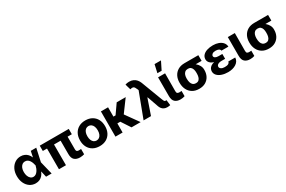

<svg xmlns="http://www.w3.org/2000/svg" viewBox="139 -2106 5140 3446"><g transform="rotate(-30 2708.5 -383.0)"><path d="M257.2 11.7Q189.6 11 137.1 -25Q84.6 -60.9 54.9 -124.2Q25.2 -187.4 25.2 -269.5Q25.2 -351.8 56.3 -413.9Q87.4 -476 140.6 -510.9Q193.8 -545.9 259.6 -545.9Q303.4 -545.9 338.9 -530.3Q374.4 -514.7 400.7 -486.5Q427 -458.3 442.2 -419.5H487.3L524 -270.5L590.2 0H475L413.3 -270.5Q407.7 -297.3 398.1 -324.8Q388.6 -352.2 373.2 -375.5Q357.9 -398.7 336.1 -412.9Q314.3 -427.1 284.2 -427.1Q248.5 -427.1 223 -407.1Q197.6 -387.1 184 -351.9Q170.4 -316.7 170.3 -270.9Q170.4 -224.3 184.1 -188Q197.8 -151.8 222.5 -131.1Q247.2 -110.4 279.5 -110.4Q307.7 -110.4 330 -125.2Q352.2 -140.1 368.9 -164Q385.6 -187.9 396.8 -215.5Q408 -243.1 413.3 -268.6L469.5 -539.1H583L524 -268.6L487.3 -122.3H443.8Q429.3 -84.6 404.2 -54.1Q379 -23.5 342.6 -5.9Q306.2 11.7 257.2 11.7Z M1256.6 -539.1V-429.1H655.3V-539.1ZM887.5 -539.1V0H742.4V-539.1ZM1024.4 -539.1H1168.9V-168.9Q1168.9 -147.4 1175 -135.7Q1181.2 -124 1194 -119.3Q1206.8 -114.6 1226 -114.6Q1238.1 -114.6 1248.9 -115.6Q1259.7 -116.6 1268 -117.4V-7.4Q1249 -1.9 1226.7 2.2Q1204.4 6.2 1178.7 6.2Q1107.7 6.2 1066 -30.4Q1024.2 -67.1 1024.4 -151.4Z M1587.4 7.8Q1508.8 7.8 1450.4 -25Q1392 -57.7 1360 -117.4Q1328 -177.1 1328 -257.4Q1328 -338.2 1360 -397.8Q1392 -457.4 1450.4 -490.4Q1508.8 -523.4 1587.4 -523.4Q1666.5 -523.4 1724.7 -490.4Q1782.8 -457.4 1814.8 -397.8Q1846.8 -338.2 1846.8 -257.4Q1846.8 -177.1 1814.9 -117.4Q1783 -57.7 1724.8 -25Q1666.5 7.8 1587.4 7.8ZM1587.4 -108.4Q1619.3 -108.4 1643.7 -126.3Q1668.1 -144.1 1681.6 -177.6Q1695.2 -211.1 1695.2 -257.4Q1695.2 -304.1 1681.6 -337.6Q1668.1 -371.2 1643.8 -389.4Q1619.5 -407.6 1587.4 -407.6Q1555 -407.6 1530.8 -389.6Q1506.5 -371.5 1493.1 -337.9Q1479.6 -304.4 1479.6 -257.4Q1479.8 -211.1 1493.3 -177.6Q1506.7 -144.1 1531 -126.3Q1555.2 -108.4 1587.4 -108.4Z M2061.4 -522.5V0H1913.2V-522.5ZM2427.1 -522.5 2180.8 -188.5H2036.2L2018.1 -329.5H2105.6L2240.5 -522.5ZM2246.2 0 2103.6 -216.8 2231.2 -285 2435.1 0Z M2987.7 9Q2947.6 8.8 2919.7 -4.8Q2891.8 -18.4 2874.6 -40.7Q2857.4 -63 2848.2 -88.1L2756.8 -348.8L2698 -495.9L2681.4 -537.3Q2669.2 -566.2 2657.7 -584.6Q2646.2 -602.9 2626.3 -608.1Q2606.4 -613.3 2569.3 -602.3L2535.9 -718Q2552.4 -724.3 2572 -728.2Q2591.5 -732 2615.8 -731.8Q2665.3 -732 2702 -714.9Q2738.7 -697.9 2763.8 -668.3Q2788.9 -638.7 2803.9 -600.4L2968.9 -164.5Q2979.2 -135.5 2988.5 -121.5Q2997.8 -107.5 3019.1 -107.6Q3022.3 -107.5 3024.7 -108Q3027.1 -108.4 3034 -109L3047.3 1.2Q3037.5 4 3020.7 6.5Q3003.9 9 2987.7 9ZM2496.1 0 2709.6 -566 2803.5 -320.9H2760.2L2649.8 0Z M3107.5 -539.1H3252.6L3250.9 -168.9Q3250.8 -136.7 3265.3 -125.7Q3279.8 -114.6 3307.7 -114.6Q3321 -114.6 3331.2 -115.6Q3341.5 -116.6 3350.5 -117.4V-8.2Q3331.2 -1.6 3308.5 2.3Q3285.8 6.2 3261.4 6.2Q3190.3 6.2 3148.8 -30.4Q3107.3 -67.1 3107.5 -151.4ZM3134.3 -609.6 3171.8 -776.6H3305L3222 -609.6Z M3392.9 -255.9V-266.6Q3393 -339.5 3422.5 -397.3Q3452 -455.2 3508.7 -488.8Q3565.4 -522.5 3647.4 -522.5Q3658.5 -516 3668.8 -500.1Q3679.2 -484.2 3696 -467.5Q3712.9 -450.9 3742.9 -441.2Q3781.2 -428.6 3815.9 -399.9Q3850.5 -371.1 3872.3 -331.4Q3894.1 -291.7 3894 -246.1V-236.3Q3894.1 -167 3865.3 -111.3Q3836.4 -55.6 3781.6 -22.9Q3726.9 9.8 3648.3 9.8Q3566.5 9.8 3509.5 -25.1Q3452.4 -60 3422.7 -120.2Q3393 -180.4 3392.9 -255.9ZM3541.1 -266.6V-255.9Q3541.2 -214.7 3551.3 -181.2Q3561.3 -147.6 3584.7 -127.7Q3608 -107.8 3648.3 -107.8Q3684.9 -107.8 3706.2 -127.7Q3727.4 -147.6 3736.7 -181.2Q3746 -214.7 3745.4 -255.9V-266.6Q3746 -303.9 3736.7 -335.2Q3727.4 -366.5 3705.9 -385.7Q3684.4 -404.9 3647.4 -404.9Q3608.4 -404.9 3585.2 -385.7Q3561.9 -366.5 3551.6 -335.2Q3541.2 -303.9 3541.1 -266.6ZM3932.3 -522.5V-404.9H3647.4V-522.5Z M4207.3 -282.4H4316.3V-225.4H4239.2Q4213 -225.6 4189.8 -218.7Q4166.7 -211.7 4152.4 -197.6Q4138.1 -183.4 4137.8 -161.5Q4138.2 -136.6 4164.2 -118.1Q4190.2 -99.6 4239.2 -99.8Q4288.7 -99.6 4313.2 -114Q4337.8 -128.3 4342.1 -155.5H4485.1Q4483.1 -114.7 4463.3 -83.8Q4443.6 -52.9 4410.4 -32.1Q4377.3 -11.3 4335.4 -0.8Q4293.4 9.8 4247 9.8Q4176.1 9.8 4119 -9.3Q4061.9 -28.4 4028.7 -63.7Q3995.5 -99 3995.2 -147.1Q3995.5 -175.6 4007.8 -200.1Q4020.1 -224.6 4045.8 -243.2Q4071.5 -261.8 4111.6 -272.1Q4151.7 -282.4 4207.3 -282.4ZM4316.3 -261.7H4207.3Q4155.3 -261.7 4117 -272.6Q4078.8 -283.4 4054 -301.7Q4029.1 -319.9 4016.7 -343.2Q4004.4 -366.5 4004.4 -391.2Q4004.7 -441 4035.7 -475.5Q4066.7 -510.1 4121.3 -528Q4175.9 -545.9 4246.2 -545.9Q4309.8 -545.9 4360.8 -526.9Q4411.8 -507.9 4442.8 -472.1Q4473.8 -436.2 4476.5 -385.4H4331.7Q4328.8 -411.8 4303.4 -424.5Q4277.9 -437.1 4238.6 -437.1Q4193.8 -437.1 4170.7 -419.8Q4147.7 -402.4 4147.6 -378.9Q4147.7 -354.9 4171.8 -340.2Q4195.9 -325.6 4239.2 -325.8H4316.3Z M4552.8 -539.1H4697.9L4696.2 -168.9Q4696.1 -136.7 4710.6 -125.7Q4725.1 -114.6 4753 -114.6Q4766.3 -114.6 4776.6 -115.6Q4786.8 -116.6 4795.8 -117.4V-8.2Q4776.5 -1.6 4753.8 2.3Q4731.2 6.2 4706.7 6.2Q4635.6 6.2 4594.1 -30.4Q4552.6 -67.1 4552.8 -151.4Z M4838.2 -255.9V-266.6Q4838.3 -339.5 4867.8 -397.3Q4897.3 -455.2 4954 -488.8Q5010.7 -522.5 5092.7 -522.5Q5103.8 -516 5114.2 -500.1Q5124.5 -484.2 5141.4 -467.5Q5158.2 -450.9 5188.2 -441.2Q5226.6 -428.6 5261.2 -399.9Q5295.8 -371.1 5317.6 -331.4Q5339.5 -291.7 5339.4 -246.1V-236.3Q5339.5 -167 5310.6 -111.3Q5281.7 -55.6 5227 -22.9Q5172.2 9.8 5093.7 9.8Q5011.8 9.8 4954.8 -25.1Q4897.8 -60 4868 -120.2Q4838.3 -180.4 4838.2 -255.9ZM4986.4 -266.6V-255.9Q4986.5 -214.7 4996.6 -181.2Q5006.6 -147.6 5030 -127.7Q5053.3 -107.8 5093.7 -107.8Q5130.2 -107.8 5151.5 -127.7Q5172.8 -147.6 5182 -181.2Q5191.3 -214.7 5190.7 -255.9V-266.6Q5191.3 -303.9 5182 -335.2Q5172.8 -366.5 5151.2 -385.7Q5129.7 -404.9 5092.7 -404.9Q5053.7 -404.9 5030.5 -385.7Q5007.2 -366.5 4996.9 -335.2Q4986.5 -303.9 4986.4 -266.6ZM5377.6 -522.5V-404.9H5092.7V-522.5Z"/></g></svg>

Font: Inter Display V
Style: Regular
Weight: 400
Designer: Rasmus Andersson
Foundry: rsms
Version: Version 3.015;git-src